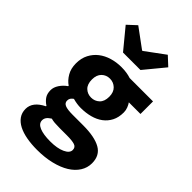

<svg xmlns="http://www.w3.org/2000/svg" viewBox="-284 -858 1167 1167"><g transform="rotate(45 300.0 -274.5)"><path d="M277 211Q229 211 187.5 203.5Q146 196 116 180.5Q86 165 69 141Q52 117 52 84Q52 23 129 -15V-19Q108 -32 93.5 -52Q79 -72 79 -104Q79 -129 95.5 -154Q112 -179 138 -197V-201Q111 -219 92 -251.5Q73 -284 73 -328Q73 -373 90.5 -406.5Q108 -440 137 -462.5Q166 -485 204.5 -496.5Q243 -508 285 -508Q331 -508 367 -496H568V-388H468Q476 -377 483 -359.5Q490 -342 490 -323Q490 -280 474 -249Q458 -218 430.5 -197.5Q403 -177 365.5 -167Q328 -157 285 -157Q253 -157 217 -167Q206 -159 200.5 -151Q195 -143 195 -130Q195 -110 215 -101.5Q235 -93 279 -93H371Q469 -93 520.5 -64Q572 -35 572 32Q572 71 551 104Q530 137 492 160.5Q454 184 399 197.5Q344 211 277 211ZM285 -246Q316 -246 338 -266.5Q360 -287 360 -328Q360 -367 338 -388Q316 -409 285 -409Q254 -409 232.5 -388Q211 -367 211 -328Q211 -287 232.5 -266.5Q254 -246 285 -246ZM298 118Q358 118 395 101Q432 84 432 58Q432 34 410 27Q388 20 345 20H283Q256 20 238.5 18.5Q221 17 207 13Q188 25 180 36.5Q172 48 172 62Q172 90 205.5 104Q239 118 298 118ZM229 -577 121 -708 177 -760 302 -668H306L431 -760L487 -708L379 -577Z"/></g></svg>

Font: Source Code Pro
Style: Bold
Weight: 700
Monospace: yes
Designer: Paul D. Hunt, Teo Tuominen
Foundry: Adobe Systems Incorporated
Version: Version 2.030;PS 1.000;hotconv 16.6.51;makeotf.lib2.5.65220